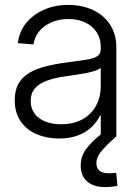

<svg xmlns="http://www.w3.org/2000/svg" viewBox="-20 -551 558 776"><path d="M218.3 8.8Q168.9 8.8 128.4 -8.5Q87.9 -25.9 63.7 -60.5Q39.6 -95.2 39.6 -146Q39.6 -186.5 54.9 -213.1Q70.3 -239.7 98.1 -256.3Q126 -272.9 164.3 -282.7Q202.6 -292.5 248 -298.3Q295.9 -304.7 326.7 -309.3Q357.4 -314 372.3 -323.2Q387.2 -332.5 387.2 -352.5V-361.8Q387.2 -395 371.1 -420.2Q355 -445.3 325.7 -459.7Q296.4 -474.1 256.8 -474.1Q217.8 -474.1 187 -460.4Q156.2 -446.8 137.7 -423.6Q119.1 -400.4 115.7 -371.6L52.2 -376.5Q57.6 -422.9 85.4 -457.5Q113.3 -492.2 157.5 -511.7Q201.7 -531.2 256.3 -531.2Q296.9 -531.2 332.3 -519.8Q367.7 -508.3 394 -486.3Q420.4 -464.4 435.3 -432.6Q450.2 -400.9 450.2 -360.4V0H387.2V-85H384.8Q373.5 -60.5 351.8 -39.1Q330.1 -17.6 296.9 -4.4Q263.7 8.8 218.3 8.8ZM226.6 -48.8Q277.3 -48.8 313.2 -68.8Q349.1 -88.9 368.2 -123.8Q387.2 -158.7 387.2 -203.1V-276.9Q380.4 -270.5 366.2 -265.6Q352.1 -260.7 333 -256.8Q314 -252.9 291.7 -249.5Q269.5 -246.1 246.1 -242.7Q202.6 -236.8 170.7 -225.3Q138.7 -213.9 121.3 -194.1Q104 -174.3 104 -143.1Q104 -112.8 119.9 -91.8Q135.7 -70.8 163.3 -59.8Q190.9 -48.8 226.6 -48.8ZM404.3 205.1Q358.4 205.1 332.3 182.4Q306.2 159.7 306.2 118.2Q306.2 81.5 327.6 52Q349.1 22.5 389.2 -9.3L450.2 0Q408.7 37.1 389.2 60.5Q369.6 84 369.6 108.4Q369.6 127.4 381.3 138.4Q393.1 149.4 420.4 149.4Q428.2 149.4 435.8 148.7Q443.4 147.9 449.7 147.5L454.6 200.7Q443.4 202.1 430.7 203.6Q418 205.1 404.3 205.1Z"/></svg>

Font: Inter 28pt Light
Style: Regular
Weight: 300
Designer: Rasmus Andersson
Foundry: rsms
Version: Version 4.001;git-66647c0bb